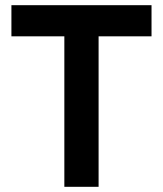

<svg xmlns="http://www.w3.org/2000/svg" viewBox="-20 -720 628 740"><path d="M228 0V-580H24V-700H564V-580H360V0Z"/></svg>

Font: Space Grotesk
Style: Bold
Weight: 700
Designer: Florian Karsten
Foundry: Florian Karsten
Version: Version 2.000